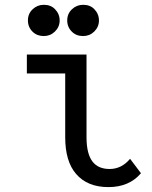

<svg xmlns="http://www.w3.org/2000/svg" viewBox="-20 -762 626 792"><path d="M561.5 -47.4Q512.7 9.8 427.2 9.8Q340.3 9.8 293.5 -44.9Q249 -96.7 249 -195.8V-459H90.8V-537.1H336.9V-195.8Q336.9 -127.4 361.8 -95.2Q385.3 -64.9 432.1 -64.9Q481.4 -64.9 516.6 -106.9ZM322.8 -742.2Q351.6 -742.2 368.7 -724.6Q388.2 -704.6 388.2 -677.7Q388.2 -650.9 368.7 -631.8Q349.6 -613.3 322.8 -613.3Q294.9 -613.3 276.9 -630.9Q257.3 -649.9 257.3 -677.7Q257.3 -705.6 276.9 -723.9Q296.4 -742.2 322.8 -742.2ZM160.6 -742.2Q189.5 -742.2 206.5 -724.6Q226.1 -704.6 226.1 -677.7Q226.1 -650.9 206.5 -631.8Q187.5 -613.3 160.6 -613.3Q132.8 -613.3 114.7 -630.9Q95.2 -649.9 95.2 -677.7Q95.2 -705.6 114.7 -723.9Q134.3 -742.2 160.6 -742.2Z"/></svg>

Font: Consola Mono
Style: Book
Weight: 400
Monospace: yes
Version: Version 2.001